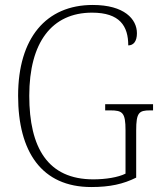

<svg xmlns="http://www.w3.org/2000/svg" viewBox="-20 -744 647 774"><path d="M348 10C423 10 477 -2 529 -28V-218C529 -290 540 -299 585 -299H597V-324H404V-299H425C474 -299 486 -290 486 -219V-44C456 -29 406 -21 356 -21C173 -21 98 -148 98 -358C98 -573 189 -693 351 -693C463 -693 497 -639 497 -561C518 -561 532 -577 532 -610C532 -667 481 -724 354 -724C166 -724 53 -591 53 -358C53 -132 148 10 348 10Z"/></svg>

Font: Noto Serif Bengali SemiCondensed ExtraLight
Style: Regular
Weight: 200
Width: 4
Designer: Juan Bruce, Universal Thirst, Indian Type Foundry and the Monotype Design Team.
Foundry: Monotype Imaging Inc.
Version: Version 2.003